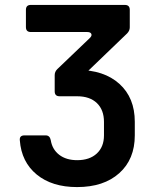

<svg xmlns="http://www.w3.org/2000/svg" viewBox="-20 -750 640 780"><path d="M293.1 10Q191.2 10 129.1 -41Q67.1 -92 60.5 -180Q58.5 -200 79.5 -200H165.6Q182.4 -200 186.2 -180.6Q192.2 -143 220.6 -121.1Q249 -99.3 293.5 -99.3Q344.1 -99.3 373.3 -126.4Q402.4 -153.5 402.4 -200V-254.7Q402.4 -303.6 373.6 -331.3Q344.7 -358.9 293.5 -358.9H222.2Q202.2 -358.9 202.2 -378.9V-444.6Q202.2 -458.8 212.8 -469.2L344.2 -594.9Q354.4 -604.3 351.1 -612.1Q347.9 -619.9 334.4 -619.9H105.3Q85.3 -619.9 85.3 -639.9V-710Q85.3 -730 105.3 -730H487.2Q507.2 -730 507.2 -710V-638.9Q507.2 -625.4 496.6 -614.4L288.5 -414.3L294.3 -465.9Q402.4 -465.9 465 -409.4Q527.6 -352.9 527.6 -255.3V-200Q527.6 -103 464.5 -46.5Q401.5 10 293.1 10Z"/></svg>

Font: Pitagon Sans Mono
Style: Regular
Weight: 400
Monospace: yes
Designer: Travis Tran
Foundry: Pitagon
Version: Version 1.001;gftools[0.9.26]